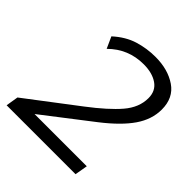

<svg xmlns="http://www.w3.org/2000/svg" viewBox="-193 -844 977 977"><g transform="rotate(45 296.0 -355.0)"><path d="M139 -69H515L503 0H7L18 -67L290 -274Q390 -350 441 -409.5Q492 -469 492 -536Q492 -588 453.5 -614.5Q415 -641 353 -641Q242 -641 164 -563L136 -625Q190 -674 248.5 -692Q307 -710 369 -710Q459 -710 520 -668.5Q581 -627 581 -543Q581 -472 536 -406.5Q491 -341 397 -268Z"/></g></svg>

Font: KoHo Medium
Style: Italic
Weight: 500
Italic angle: -10°
Designer: Cadson Demak & Katatrad Team
Foundry: Cadson Demak Co.,Ltd.
Version: Version 1.000